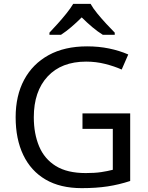

<svg xmlns="http://www.w3.org/2000/svg" viewBox="-20 -964 768 994"><path d="M407 -377H654V-27Q596 -8 537 1Q478 10 403 10Q292 10 216 -34.5Q140 -79 100.5 -161.5Q61 -244 61 -357Q61 -469 105 -551Q149 -633 231.5 -678.5Q314 -724 431 -724Q491 -724 544.5 -713Q598 -702 644 -682L610 -604Q572 -621 524.5 -633Q477 -645 426 -645Q298 -645 226.5 -568Q155 -491 155 -357Q155 -272 182.5 -206.5Q210 -141 269 -104.5Q328 -68 424 -68Q471 -68 504 -73Q537 -78 564 -85V-297H407ZM449 -944Q461 -922 483.5 -894.5Q506 -867 530.5 -840.5Q555 -814 574 -795V-784H512Q486 -800 458 -823.5Q430 -847 403 -874Q376 -847 349 -824Q322 -801 296 -784H236V-795Q255 -815 278.5 -841Q302 -867 324 -894.5Q346 -922 359 -944Z"/></svg>

Font: Go Noto Current
Style: Regular
Weight: 400
Designer: Monotype Design Team
Foundry: Monotype Imaging Inc.
Version: Version 2.007; ttfautohint (v1.8) -l 8 -r 50 -G 200 -x 14 -D